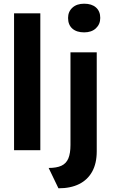

<svg xmlns="http://www.w3.org/2000/svg" viewBox="-20 -812 612 1038"><path d="M56 0V-740H198V0ZM243 96Q286 96 312 84Q338 72 349.5 44.5Q361 17 361 -28V-529H503V6Q503 71 478.5 115.5Q454 160 408 183Q362 206 296 206ZM348 -715Q348 -749 371.5 -770.5Q395 -792 435 -792Q476 -792 499 -771.5Q522 -751 522 -715Q522 -681 498.5 -659Q475 -637 435 -637Q394 -637 371 -657.5Q348 -678 348 -715Z"/></svg>

Font: Our Lexend SemiBold
Style: Regular
Weight: 600
Designer: Bonnie Shaver-Troup, Thomas Jockin
Foundry: Lexend
Version: Version 1.007